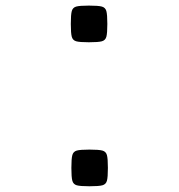

<svg xmlns="http://www.w3.org/2000/svg" viewBox="-20 -648 640 686"><path d="M233 -562.5Q233 -596 236.5 -608.5Q240 -621 252.2 -624.5Q264.5 -628 297.5 -628Q331.5 -628 344 -624.5Q356.5 -621 360 -608.5Q363.5 -596 363.5 -562.5Q363.5 -529 360 -516.5Q356.5 -504 344 -500.5Q331.5 -497 297.5 -497Q264.5 -497 252.2 -500.5Q240 -504 236.5 -516.5Q233 -529 233 -562.5ZM235 -48Q235 -81.5 238.5 -94Q242 -106.5 254.2 -110Q266.5 -113.5 299.5 -113.5Q333.5 -113.5 346 -110Q358.5 -106.5 362 -94Q365.5 -81.5 365.5 -48Q365.5 -14.5 362 -2Q358.5 10.5 346 14Q333.5 17.5 299.5 17.5Q266.5 17.5 254.2 14Q242 10.5 238.5 -2Q235 -14.5 235 -48Z"/></svg>

Font: JuliaMono Medium
Style: Regular
Weight: 500
Monospace: yes
Designer: cormullion
Foundry: corm
Version: Version 0.054; ttfautohint (v1.8.4)